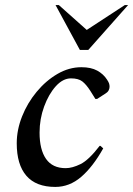

<svg xmlns="http://www.w3.org/2000/svg" viewBox="-20 -727 525 757"><path d="M198 10Q122 10 84 -34Q46 -78 46 -162Q46 -215 67 -268Q88 -321 124.5 -365Q161 -409 206.5 -435.5Q252 -462 301 -462Q339 -462 363.5 -448.5Q388 -435 402 -413Q408 -404 410 -398Q412 -392 412 -385Q412 -378 408.5 -371Q405 -364 397 -359L363 -337H356L336 -369Q320 -394 304.5 -406Q289 -418 260 -418Q228 -418 200 -387Q172 -356 154 -307Q136 -258 136 -204Q136 -137 161.5 -100.5Q187 -64 239 -64Q265 -64 297.5 -80Q330 -96 373 -152H376L387 -142Q346 -69 300 -29.5Q254 10 198 10ZM295 -530 199 -707H212L322 -609L472 -707H485L328 -530Z"/></svg>

Font: Spectral Medium
Style: Italic
Weight: 500
Italic angle: -10°
Designer: Jean-Baptiste Levee
Foundry: Production Type
Version: Version 2.001